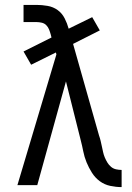

<svg xmlns="http://www.w3.org/2000/svg" viewBox="-20 -755 540 783"><path d="M476 8Q453 8 429.5 3Q406 -2 387 -16Q368 -30 355 -50.5Q342 -71 333 -93Q324 -115 319.5 -138Q315 -161 309 -184L249 -423L132 0H51L210 -533L208 -541L107 -491L76 -545L190 -602L187 -614Q184 -625 180 -635Q176 -645 168.5 -652.5Q161 -660 150 -662.5Q139 -665 129 -665H76V-735H129Q151 -735 174 -731Q197 -727 215 -714Q233 -701 243.5 -680.5Q254 -660 260 -638L356 -685L387 -631L278 -576L384 -202Q388 -191 390.5 -180Q393 -169 395.5 -157.5Q398 -146 400.5 -134.5Q403 -123 407.5 -112.5Q412 -102 418 -92Q424 -82 433 -74.5Q442 -67 453.5 -64.5Q465 -62 476 -62Z"/></svg>

Font: Iosevka srxl
Style: Regular
Weight: 400
Monospace: yes
Designer: Belleve Invis
Foundry: Belleve Invis
Version: Version 33.0.1; ttfautohint (v1.8.3)